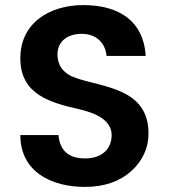

<svg xmlns="http://www.w3.org/2000/svg" viewBox="-20 -728 664 755"><path d="M564 -203C564 -383 382 -384 277 -422C234 -436 206 -467 206 -514C206 -569 250 -595 301 -595C357 -595 394 -561 399 -508H553C545 -643 451 -708 307 -708C178 -708 60 -640 60 -499C60 -357 175 -325 293 -298C363 -282 419 -252 419 -197C419 -141 379 -105 315 -105C250 -105 215 -136 210 -197H60C60 -51 184 7 314 7C389 7 450 -14 496 -55C541 -96 564 -146 564 -203Z"/></svg>

Font: Matrixport Bold
Style: Regular
Weight: 600
Designer: Ninad Kale (Devanagari), Jonny Pinhorn (Latin)
Foundry: Indian Type Foundry
Version: Version 2.000;PS 1.0;hotconv 1.0.79;makeotf.lib2.5.61930; tt